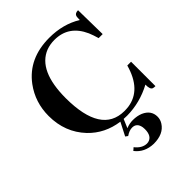

<svg xmlns="http://www.w3.org/2000/svg" viewBox="-231 -715 1055 1055"><g transform="rotate(-45 297.0 -187.0)"><path d="M533.2 -40Q532.2 -2 548.8 2.9Q555.7 4.9 566.4 4.9V-184.6H537.1Q496.1 -37.1 380.9 -20.5Q364.3 -18.6 347.7 -18.6Q171.9 -20.5 170.9 -295.9Q170.9 -509.8 290 -556.6Q319.3 -567.4 353.5 -567.4Q463.9 -567.4 512.7 -459Q523.4 -433.6 532.2 -402.3H563.5L560.5 -590.8Q536.1 -590.8 531.2 -574.2Q529.3 -564.5 529.3 -545.9Q448.2 -595.7 341.8 -595.7Q180.7 -595.7 95.7 -481.4Q35.2 -399.4 35.2 -293.9Q35.2 -167 117.2 -80.1Q186.5 -7.8 292 6.8L252.9 83L266.6 92.8Q292 75.2 314.5 75.2Q350.6 75.2 357.4 116.2Q358.4 124 358.4 130.9Q358.4 185.5 320.3 194.3Q314.5 195.3 309.6 195.3Q273.4 194.3 244.1 157.2L228.5 170.9Q266.6 220.7 335.9 222.7Q412.1 222.7 443.4 173.8Q456.1 154.3 456.1 131.8Q456.1 82 405.3 59.6Q378.9 48.8 346.7 48.8Q318.4 48.8 293.9 59.6L315.4 8.8Q325.2 9.8 341.8 9.8Q442.4 8.8 533.2 -40Z"/></g></svg>

Font: Abhaya Libre
Style: Bold
Weight: 700
Designer: Pushpananda Ekanayake, Sol Matas, Pathum Egodawatta
Foundry: Mooniak
Version: Version 1.050 ; ttfautohint (v1.6)